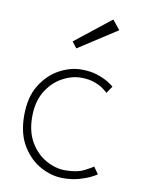

<svg xmlns="http://www.w3.org/2000/svg" viewBox="-77 -691 559 757"><g transform="rotate(10 203.0 -313.0)"><path d="M230.5 -20Q278.5 -20 307 -34.8Q335.5 -49.5 341.5 -54.5L361 -26.5Q358 -24 340 -14.5Q322 -5 292.8 3.5Q263.5 12 226.5 12Q182.5 12 138.2 -11.8Q94 -35.5 64.2 -84Q34.5 -132.5 34.5 -205.5Q34.5 -279 64.2 -327Q94 -375 138.2 -398.8Q182.5 -422.5 226.5 -422.5Q263.5 -422.5 291.2 -413Q319 -403.5 336.2 -392.5Q353.5 -381.5 357.5 -377L338.5 -349Q334 -353.5 320.8 -363.5Q307.5 -373.5 285 -382Q262.5 -390.5 230.5 -390.5Q192 -390.5 154 -369.2Q116 -348 91.2 -306.8Q66.5 -265.5 66.5 -205.5Q66.5 -145.5 91.2 -104Q116 -62.5 154 -41.2Q192 -20 230.5 -20ZM191 -501 172 -525.5 315 -638.5 345.5 -601Z"/></g></svg>

Font: League Spartan Extralight
Style: Regular
Weight: 200
Foundry: The League of Moveable Type
Version: Version 2.300; ttfautohint (v1.8.3)